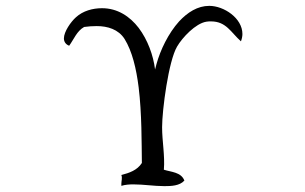

<svg xmlns="http://www.w3.org/2000/svg" viewBox="-20 -681 1040 655"><path d="M807 -565C807 -619 744 -661 694 -661C654 -661 620 -639 591 -608C554 -567 527 -510 514 -463C512 -456 509 -444 509 -444C503 -492 484 -545 453 -586C423 -625 381 -653 328 -653C296 -653 263 -644 239 -622C222 -607 198 -573 198 -550C198 -538 205 -529 216 -525C232 -547 242 -575 267 -589C281 -591 296 -592 310 -592C347 -592 384 -581 405 -548C431 -506 445 -447 453 -383C464 -293 463 -194 464 -125C448 -100 421 -91 394 -84C398 -74 394 -64 394 -54V-47C407 -51 421 -52 435 -52C471 -52 505 -46 541 -46C564 -46 593 -47 609 -65C598 -94 564 -94 539 -102C543 -150 533 -199 533 -247C533 -306 555 -473 584 -522C602 -553 647 -601 684 -607C689 -608 695 -608 700 -608C752 -608 768 -570 802 -540C805 -548 807 -557 807 -565Z"/></svg>

Font: Yuji Syuku Std R
Style: Regular
Weight: 400
Designer: Kataoka Yuji
Foundry: Kinuta Font Factory
Version: Version 3.000;hotconv 1.0.111;makeotfexe 2.5.65597